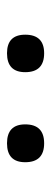

<svg xmlns="http://www.w3.org/2000/svg" viewBox="181 -982 146 548"><g transform="rotate(-90 254.0 -708.0)"><path d="M119 -655Q65 -655 65 -709Q65 -761 119 -761Q173 -761 173 -709Q173 -655 119 -655ZM376 -655Q322 -655 322 -709Q322 -761 376 -761Q429 -761 429 -709Q429 -655 376 -655Z"/></g></svg>

Font: Encode Sans Wide
Style: Regular
Weight: 400
Designer: Pablo Impallari, Andres Torresi
Foundry: Pablo Impallari, Andres Torresi
Version: Version 1.000; ttfautohint (v1.00) -l 8 -r 50 -G 200 -x 14 -